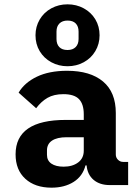

<svg xmlns="http://www.w3.org/2000/svg" viewBox="-20 -855 640 887"><path d="M487 0Q441 0 412.5 -24Q384 -48 380 -91H375Q362 -41 320 -14.5Q278 12 218 12Q142 12 97 -29Q52 -70 52 -142Q52 -301 284 -301H367V-327Q367 -374 345 -397Q323 -420 273 -420Q229 -420 199.5 -403Q170 -386 147 -355L66 -427Q93 -473 150 -500.5Q207 -528 290 -528Q397 -528 456 -478.5Q515 -429 515 -333V-141Q515 -127 525 -117Q535 -107 549 -107H572V0ZM367 -159V-221H288Q244 -221 220.5 -205.5Q197 -190 197 -160V-140Q197 -113 217.5 -99Q238 -85 274 -85Q315 -85 341 -104.5Q367 -124 367 -159ZM144 -692Q144 -732 163.5 -765Q183 -798 217 -816.5Q251 -835 292 -835Q333 -835 367 -816.5Q401 -798 420.5 -765.5Q440 -733 440 -692Q440 -652 420.5 -619Q401 -586 367 -567.5Q333 -549 292 -549Q251 -549 217 -567.5Q183 -586 163.5 -618.5Q144 -651 144 -692ZM343 -675V-709Q343 -733 330 -746.5Q317 -760 292 -760Q268 -760 254.5 -746.5Q241 -733 241 -709V-675Q241 -651 254 -637.5Q267 -624 292 -624Q316 -624 329.5 -637.5Q343 -651 343 -675Z"/></svg>

Font: iA Writer Duo V
Style: Regular
Weight: 400
Designer: Mike Abbink, Paul van der Laan, Pieter van Rosmalen, Oliver Reichenstein
Foundry: Information Architects Inc.
Version: Version 2.000